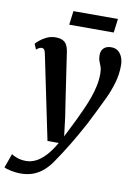

<svg xmlns="http://www.w3.org/2000/svg" viewBox="-142 -802 795 1119"><g transform="rotate(10 255.0 -242.0)"><path d="M78.5 -462Q75 -479.5 69.5 -485.8Q64 -492 56 -492Q48 -492 40.5 -488.2Q33 -484.5 23.5 -476.5L10 -508.5Q14.5 -514.5 30.5 -528.5Q46.5 -542.5 71 -554.5Q95.5 -566.5 123.5 -566.5Q150 -566.5 166.2 -558.5Q182.5 -550.5 190.8 -535.2Q199 -520 202.5 -499Q209.5 -451.5 216.5 -404.2Q223.5 -357 230.5 -309.8Q237.5 -262.5 244.5 -215.2Q251.5 -168 259 -121L273 -7L325.5 -112Q344 -150.5 360.5 -187.5Q377 -224.5 389.8 -260.8Q402.5 -297 409.8 -332.2Q417 -367.5 417 -402.5Q417 -428 411.2 -443.8Q405.5 -459.5 399.8 -473.8Q394 -488 394 -509.5Q394 -535.5 409.8 -550.8Q425.5 -566 454 -566Q478.5 -566 494.8 -553Q511 -540 519.2 -518.5Q527.5 -497 527.5 -471Q527.5 -417.5 512.8 -367.2Q498 -317 475.5 -269Q453 -221 429.5 -174.5Q413 -140 394 -104.2Q375 -68.5 355.2 -34Q335.5 0.5 316.5 31.8Q297.5 63 281 88.5Q264.5 114 252 132Q227 172 198.2 198.2Q169.5 224.5 135.5 237.5Q101.5 250.5 59 250.5Q33 250.5 3.5 244.5Q-26 238.5 -38 231.5L-8 147.5Q1.5 156 25.8 164.5Q50 173 79 173Q107.5 173 135.8 159.2Q164 145.5 192.2 115.5Q220.5 85.5 248.5 36.5H182ZM199.5 -735H463L452.5 -653H189Z"/></g></svg>

Font: Merriweather 20pt SemiBold
Style: Italic
Weight: 600
Italic angle: -7.8°
Version: Version 2.101